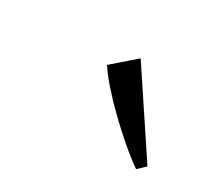

<svg xmlns="http://www.w3.org/2000/svg" viewBox="-57 -928 487 431"><g transform="rotate(30 186.0 -712.0)"><path d="M322 -601.5Q301 -616 275.8 -637.5Q250.5 -659 225.8 -683Q201 -707 180.5 -730.2Q160 -753.5 148.5 -771.5L206.5 -822L341 -619.5Z"/></g></svg>

Font: Merriweather 72pt Light
Style: Italic
Weight: 300
Italic angle: -7.8°
Version: Version 2.101